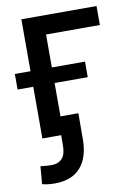

<svg xmlns="http://www.w3.org/2000/svg" viewBox="-85 -602 610 866"><g transform="rotate(-10 219.5 -168.5)"><path d="M418.9 -545.9V-459H172.4V0H74.7V-545.9ZM2.9 -236.8V-308.1H324.2V-236.8ZM95.7 209.5Q79.6 209.5 64.7 207.8Q49.8 206.1 37.6 202.6L44.4 121.6Q57.1 123.5 70.3 124.5Q83.5 125.5 95.2 125.5Q125.5 125.5 143.1 106.9Q160.6 88.4 160.6 46.9V0H120.6V-84H254.4L253.9 35.6Q253.4 119.6 212.9 164.6Q172.4 209.5 95.7 209.5Z"/></g></svg>

Font: Inter Cardless
Style: Regular
Weight: 400
Designer: Rasmus Andersson
Foundry: rsms
Version: Version 4.001;git-9221beed3